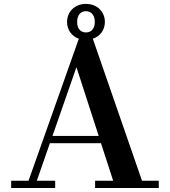

<svg xmlns="http://www.w3.org/2000/svg" viewBox="-20 -942 852 962"><path d="M36 -36.5V0H256.5V-36.5H164.5L230 -224.5H486L547 -36.5H456.5V0H775.5V-36.5H691.5L445 -748C482 -760 505.5 -792.5 505.5 -832C505.5 -883 467 -922.5 410.5 -922.5C354.5 -922.5 316 -883 316 -832C316 -792.5 339 -760.5 375 -748L123 -36.5ZM366.5 -832C366.5 -868 385.5 -886 410.5 -886C435.5 -886 455 -868 455 -832C455 -796.5 435.5 -779.5 410.5 -779.5C385.5 -779.5 366.5 -796.5 366.5 -832ZM363 -605.5 474.5 -261H243Z"/></svg>

Font: Bodoni* 06pt Medium
Style: Regular
Weight: 500
Version: Version 2.3